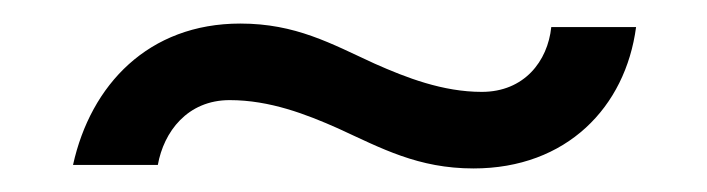

<svg xmlns="http://www.w3.org/2000/svg" viewBox="-20 -416 600 163"><path d="M298 -362C261 -379 231 -396 184 -396C106 -396 57 -344 42 -276H114C119 -304 139 -331 175 -331C209 -331 240 -319 267 -307C304 -290 335 -273 382 -273C461 -273 511 -325 520 -393H448C445 -364 425 -338 389 -338C356 -338 325 -350 298 -362Z"/></svg>

Font: Fixel Text Regular
Style: Regular
Weight: 400
Width: 4
Designer: AlfaBravo + MacPaw
Foundry: Kyrylo Tkachov, Marchela Mozhyna, Serhii Makarenko, Maria Weinstein, Zakhar Kryvoshyya
Version: Version 1.211